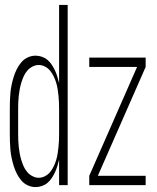

<svg xmlns="http://www.w3.org/2000/svg" viewBox="-20 -755 640 783"><path d="M125 8Q109 8 93.5 1Q78 -6 67 -19Q56 -32 48.5 -47Q41 -62 36 -78Q31 -94 27.5 -110.5Q24 -127 22.5 -143.5Q21 -160 20.5 -176.5Q20 -193 20 -210V-310Q20 -327 20.5 -343.5Q21 -360 22.5 -376.5Q24 -393 27.5 -409.5Q31 -426 36 -442Q41 -458 48.5 -473Q56 -488 67 -501Q78 -514 93.5 -521Q109 -528 125 -528Q138 -528 151 -523.5Q164 -519 174 -510.5Q184 -502 191.5 -490.5Q199 -479 204.5 -467Q210 -455 214 -442Q218 -429 221 -416V-735H256V0H221V-104Q218 -91 214 -78Q210 -65 204.5 -53Q199 -41 191.5 -29.5Q184 -18 174 -9.5Q164 -1 151 3.5Q138 8 125 8ZM138 -30Q151 -30 163.5 -36.5Q176 -43 184.5 -53.5Q193 -64 199 -76.5Q205 -89 209 -102Q213 -115 215 -128.5Q217 -142 218.5 -155.5Q220 -169 220.5 -182.5Q221 -196 221 -210V-310Q221 -324 220.5 -337.5Q220 -351 218.5 -364.5Q217 -378 215 -391.5Q213 -405 209 -418Q205 -431 199 -443.5Q193 -456 184.5 -466.5Q176 -477 163.5 -483.5Q151 -490 138 -490Q125 -490 112.5 -483.5Q100 -477 91 -466.5Q82 -456 76.5 -443.5Q71 -431 67 -418Q63 -405 60.5 -391.5Q58 -378 56.5 -364.5Q55 -351 54.5 -337.5Q54 -324 54 -310V-210Q54 -196 54.5 -182.5Q55 -169 56.5 -155.5Q58 -142 60.5 -128.5Q63 -115 67 -102Q71 -89 76.5 -76.5Q82 -64 91 -53.5Q100 -43 112.5 -36.5Q125 -30 138 -30ZM574 0H344V-38L539 -482H344V-520H574V-482L379 -38H574Z"/></svg>

Font: Iosevka Extralight Extended
Style: Regular
Weight: 200
Width: 7
Monospace: yes
Designer: Belleve Invis
Foundry: Belleve Invis
Version: Version 32.5.0; ttfautohint (v1.8.4)